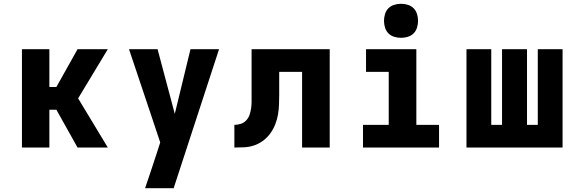

<svg xmlns="http://www.w3.org/2000/svg" viewBox="-20 -780 3040 1015"><path d="M96 0V-520H241V-320H278L390 -520H550L393 -260L550 0H390L278 -200H241V0Z M747 215Q763 168 778.5 121.5Q794 75 809 29L827 -27L782 -162L662 -520H813L904 -178L987 -520H1138L898 215Z M1219 0V-120Q1237 -120 1253.5 -125.5Q1270 -131 1282 -144Q1294 -157 1299.5 -173.5Q1305 -190 1307.5 -207.5Q1310 -225 1310 -242Q1310 -259 1310 -277V-278Q1310 -278 1310 -278.5Q1310 -279 1310 -280V-520H1723V0H1577V-400H1456V-281Q1456 -254 1455 -227Q1454 -200 1449.5 -174Q1445 -148 1435 -122.5Q1425 -97 1409.5 -75.5Q1394 -54 1372.5 -37.5Q1351 -21 1325.5 -12Q1300 -3 1273 -1.5Q1246 0 1219 0Z M1899 0V-120H2035V-400H1915V-520H2181V-120H2301V0ZM2100 -580Q2082 -580 2064 -585.5Q2046 -591 2033.5 -603.5Q2021 -616 2015.5 -634Q2010 -652 2010 -670Q2010 -688 2015.5 -706Q2021 -724 2033.5 -736.5Q2046 -749 2064 -754.5Q2082 -760 2100 -760Q2118 -760 2136 -754.5Q2154 -749 2166.5 -736.5Q2179 -724 2184.5 -706Q2190 -688 2190 -670Q2190 -652 2184.5 -634Q2179 -616 2166.5 -603.5Q2154 -591 2136 -585.5Q2118 -580 2100 -580Z M2446 0V-520H2577V-120H2634V-520H2766V-120H2823V-520H2954V0Z"/></svg>

Font: Iosevka Custom Heavy Extended
Style: Regular
Weight: 900
Width: 7
Monospace: yes
Designer: Belleve Invis
Foundry: Belleve Invis
Version: Version 11.2.4; ttfautohint (v1.8.4)